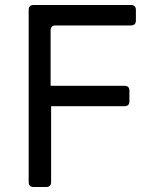

<svg xmlns="http://www.w3.org/2000/svg" viewBox="-20 -750 640 770"><path d="M115 0Q95 0 95 -20V-710Q95 -730 115 -730H505Q525 -730 525 -710V-668Q525 -648 505 -648H203Q183 -648 183 -628V-406H479Q499 -406 499 -386V-344Q499 -324 479 -324H185V-20Q185 0 165 0Z"/></svg>

Font: Pitagon Sans Mono
Style: Regular
Weight: 400
Monospace: yes
Designer: Travis Tran
Foundry: Pitagon
Version: Version 1.001;gftools[0.9.26]